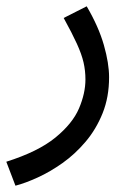

<svg xmlns="http://www.w3.org/2000/svg" viewBox="-45 -359 432 609"><path d="M4 230 -25 154Q76 122 130.5 77.5Q185 33 205.5 -15Q226 -63 226 -107Q226 -135 220 -161Q214 -187 199 -220Q184 -253 157 -302L230 -339Q268 -274 284.5 -216Q301 -158 301 -114Q301 -51 280.5 0Q260 51 226.5 90.5Q193 130 153.5 158Q114 186 74.5 204Q35 222 4 230Z"/></svg>

Font: Go Noto Current
Style: Regular
Weight: 400
Designer: Monotype Design Team
Foundry: Monotype Imaging Inc.
Version: Version 2.007; ttfautohint (v1.8) -l 8 -r 50 -G 200 -x 14 -D